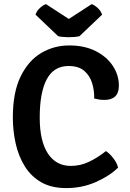

<svg xmlns="http://www.w3.org/2000/svg" viewBox="-20 -924 646 957"><path d="M449.5 -433Q450.5 -472.5 439.2 -509.5Q428 -546.5 400 -570.8Q372 -595 321.5 -595Q248.5 -595 213.2 -529.2Q178 -463.5 178 -338Q178 -220.5 218.8 -158.8Q259.5 -97 332.5 -97Q381 -97 424.2 -117.8Q467.5 -138.5 508 -171Q527.5 -158 545.5 -134.5Q563.5 -111 568.5 -88.5Q526.5 -47 458 -16.8Q389.5 13.5 310.5 13.5Q235.5 13.5 184.5 -16.2Q133.5 -46 102.5 -96.8Q71.5 -147.5 57.8 -210.2Q44 -273 44 -338.5Q44 -463.5 82.8 -542.8Q121.5 -622 185.2 -659.8Q249 -697.5 325 -697.5Q400.5 -697.5 456 -669.8Q511.5 -642 542 -596.2Q572.5 -550.5 572.5 -497Q572.5 -426 500 -426Q486 -426 474.5 -427.8Q463 -429.5 449.5 -433ZM437 -903.5Q450.5 -899 466.5 -884.8Q482.5 -870.5 489 -851L376 -743.5Q353 -738.5 323 -738.5Q293 -738.5 270 -743.5L157 -851Q163.5 -870.5 179.5 -884.8Q195.5 -899 209 -903.5L323 -829.5Z"/></svg>

Font: Signika Negative SC SemiBold
Style: Regular
Weight: 600
Designer: Anna Giedryś
Foundry: Anna Giedryś
Version: Version 2.000; ttfautohint (v1.8.3) -l 8 -r 50 -G 200 -x 9 -